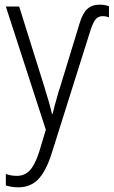

<svg xmlns="http://www.w3.org/2000/svg" viewBox="-20 -560 486 821"><path d="M446 -533V-486Q433 -491 420 -491Q401 -491 390 -478.5Q379 -466 368 -434L200 99Q176 173 143 207Q110 241 58 241Q31 241 5 233V184Q27 192 52 192Q85 192 107 169Q129 146 147 91L176 -5L5 -532H62L168 -194Q195 -108 202 -73H205Q210 -97 232 -173Q235 -180 239 -194L320 -459Q333 -503 353 -521.5Q373 -540 406 -540Q430 -540 446 -533Z"/></svg>

Font: Noto Sans UI NarrowLight
Style: Regular
Weight: 300
Width: 4
Designer: Monotype Design Team
Foundry: Monotype Imaging Inc.
Version: Version 1.001